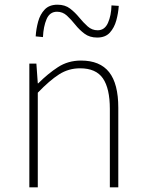

<svg xmlns="http://www.w3.org/2000/svg" viewBox="-20 -798 620 818"><path d="M105 0V-527H135L141 -443H143Q184 -484 227 -512Q270 -540 325 -540Q406 -540 445 -490.5Q484 -441 484 -339V0H448V-334Q448 -421 418.5 -464Q389 -507 321 -507Q272 -507 231.5 -481Q191 -455 141 -403V0ZM394 -638Q362 -638 340 -654.5Q318 -671 300.5 -693Q283 -715 265 -731.5Q247 -748 223 -748Q192 -748 178.5 -716.5Q165 -685 163 -640L132 -643Q134 -675 142.5 -706Q151 -737 170.5 -757.5Q190 -778 225 -778Q257 -778 278.5 -761.5Q300 -745 317.5 -723.5Q335 -702 353.5 -685.5Q372 -669 396 -669Q426 -669 440 -700.5Q454 -732 455 -775L486 -773Q484 -742 475.5 -711Q467 -680 448 -659Q429 -638 394 -638Z"/></svg>

Font: Noto Sans KR Thin
Style: Regular
Weight: 100
Designer: Ryoko NISHIZUKA 西塚涼子 (kana, bopomofo & ideographs); Paul D. Hunt (Latin, Greek & Cyrillic); Sandoll Communications 산돌커뮤니
Foundry: Adobe
Version: Version 2.004-H2;hotconv 1.0.118;makeotfexe 2.5.65603